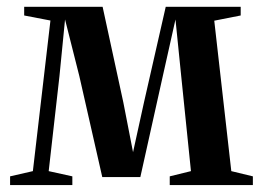

<svg xmlns="http://www.w3.org/2000/svg" viewBox="-20 -532 756 552"><path d="M9 0V-25L74.5 -40L125 -473L49.5 -487.5V-512.5H275L334.5 -238L362.5 -94.5L394 -238L456.5 -512.5H672V-487.5L596 -472.5L645 -40L707 -25V0H468V-25L529 -40L501 -313L484.5 -476L448 -313L383.5 -23H274L208 -313.5L167 -476L151 -313.5L120 -40L188 -25V0Z"/></svg>

Font: Merriweather 120pt SemiBold
Style: Regular
Weight: 600
Version: Version 2.100